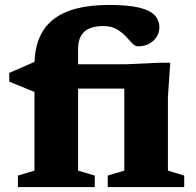

<svg xmlns="http://www.w3.org/2000/svg" viewBox="-20 -757 792 777"><path d="M488 -398.5H193.5L119.5 -385L17.5 -426.5V-462L127.5 -510L215 -497H491.5L621.5 -503H669L659.5 -364.5V-66.5L725.5 -46.5V0H416V-46.5L483 -66.5V-419ZM296 -66.5 363.5 -46.5V0H52.5V-46.5L119.5 -66.5V-492Q119.5 -556 138.8 -602.5Q158 -649 196.2 -678.8Q234.5 -708.5 290.8 -722.8Q347 -737 421 -737Q498.5 -737 543 -726.2Q587.5 -715.5 606.2 -695Q625 -674.5 625 -646Q625 -626 614 -608.2Q603 -590.5 583.8 -580Q564.5 -569.5 538.5 -569.5Q526.5 -569.5 515 -581.8Q503.5 -594 488.5 -610.2Q473.5 -626.5 452 -639Q430.5 -651.5 398.5 -651.5Q365 -651.5 342.2 -642Q319.5 -632.5 307.8 -612Q296 -591.5 296 -558.5Z"/></svg>

Font: Newsreader 9pt
Style: Bold
Weight: 700
Designer: Hugues Gentile
Foundry: Production Type
Version: Version 1.003